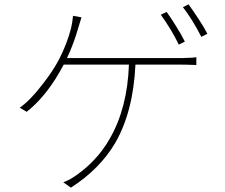

<svg xmlns="http://www.w3.org/2000/svg" viewBox="-20 -826 1040 886"><path d="M805 -620Q772 -689 722 -758L749 -771Q770 -742 792 -706Q818 -665 833 -634ZM823 -558 844 -559Q870 -559 886 -562V-526Q836 -528 803 -528H605Q595 -311 512 -167Q441 -46 307 40L272 15Q304 4 340 -23Q380 -52 413 -87Q456 -132 487 -187Q568 -328 575 -528H274Q199 -385 103 -310L71 -329Q120 -363 177 -438Q225 -499 253 -553Q289 -623 308 -696Q314 -722 317 -753L356 -746L338 -687L329 -658Q323 -641 318 -627Q305 -591 289 -558ZM850 -806Q871 -777 896 -739Q923 -698 937 -670L909 -656Q867 -738 824 -793Z"/></svg>

Font: Noto Sans CJK TC Thin
Style: Regular
Weight: 250
Designer: Ryoko NISHIZUKA ???? (kana & ideographs); Paul D. Hunt (Latin, Greek & Cyrillic); Wenlong ZHANG ??? (bopomofo); Sandoll 
Foundry: Adobe Systems Incorporated
Version: Version 1.004 January 19, 2016